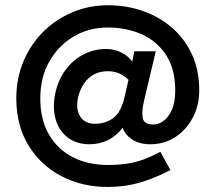

<svg xmlns="http://www.w3.org/2000/svg" viewBox="-20 -618 833 742"><path d="M396.5 104.5Q296.9 104.5 216.8 62.5Q136.7 20.5 89.8 -56.6Q43 -133.8 43 -237.3Q43 -315.4 70.8 -381.3Q98.6 -447.3 147.5 -495.6Q196.3 -543.9 260.3 -570.8Q324.2 -597.7 396.5 -597.7Q469.7 -597.7 533.2 -575.2Q596.7 -552.7 645.5 -510.3Q694.3 -467.8 722.2 -406.7Q750 -345.7 750 -268.6Q750 -210.9 725.1 -163.6Q700.2 -116.2 657.7 -88.4Q615.2 -60.5 560.5 -60.5Q518.6 -60.5 490.7 -79.1Q462.9 -97.7 454.1 -124Q427.7 -90.8 395.5 -75.7Q363.3 -60.5 325.2 -60.5Q279.3 -60.5 246.1 -83.5Q212.9 -106.4 198.2 -147Q183.6 -187.5 190.4 -239.3Q199.2 -297.9 228 -340.3Q256.8 -382.8 299.3 -405.8Q341.8 -428.7 390.6 -428.7Q422.9 -428.7 449.2 -415Q475.6 -401.4 491.2 -379.9L499 -419.9H582L537.1 -230.5Q526.4 -186.5 531.7 -161.6Q537.1 -136.7 572.3 -136.7Q591.8 -136.7 610.8 -149.9Q629.9 -163.1 643.6 -192.4Q657.2 -221.7 657.2 -268.6Q657.2 -350.6 622.6 -404.3Q587.9 -458 528.8 -484.9Q469.7 -511.7 396.5 -511.7Q324.2 -511.7 265.1 -477.1Q206.1 -442.4 170.9 -380.9Q135.7 -319.3 135.7 -237.3Q135.7 -156.2 168.9 -98.6Q202.1 -41 261.2 -10.7Q320.3 19.5 396.5 19.5Q439.5 19.5 473.1 14.2Q506.8 8.8 536.6 -2.4Q566.4 -13.7 599.6 -31.2L638.7 39.1Q579.1 70.3 521 87.4Q462.9 104.5 396.5 104.5ZM346.7 -139.6Q388.7 -139.6 418.5 -162.6Q448.2 -185.5 460.9 -241.2L476.6 -309.6Q443.4 -342.8 396.5 -342.8Q351.6 -342.8 321.8 -314.9Q292 -287.1 281.2 -239.3Q272.5 -194.3 290.5 -167Q308.6 -139.6 346.7 -139.6Z"/></svg>

Font: Sen SemiBold
Style: Regular
Weight: 600
Designer: Kosal Sen, Philatype
Foundry: Philatype
Version: Version 2.000;gftools[0.9.31]